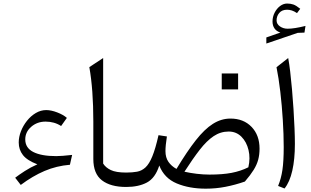

<svg xmlns="http://www.w3.org/2000/svg" viewBox="-20 -1077 1790 1106"><path d="M195.3 -130.4Q136.2 -152.8 112.1 -183.8Q87.9 -214.8 87.9 -256.3Q87.9 -288.1 100.6 -320.8Q113.3 -353.5 135.5 -381.3Q157.7 -409.2 186.3 -426Q214.8 -442.9 246.1 -442.9Q274.9 -442.9 309.8 -429.4Q344.7 -416 365.2 -397.9L332 -351.1Q293 -376.5 242.7 -376.5Q194.3 -376.5 159.9 -346.7Q125.5 -316.9 125.5 -273.9Q125.5 -225.1 171.9 -201.4Q218.3 -177.7 303.7 -177.7Q322.8 -177.7 342 -179.4Q361.3 -181.2 395.5 -184.6L382.8 -127.9Q305.7 -121.6 236.8 -92.3Q168 -63 99.6 -11.7L67.4 -53.2Q89.8 -70.3 122.6 -91.6Q155.3 -112.8 195.3 -130.4Z M574.2 -742.7V-134.8Q588.4 -111.8 618.4 -97.4Q648.4 -83 706.5 -83H707V0H706.5Q617.2 0 567.4 -38.1Q517.6 -76.2 517.6 -161.1V-376.5Q517.6 -561.5 494.6 -690.4Z M1307.6 -394Q1382.8 -394 1429 -346.2Q1475.1 -298.3 1475.1 -220.7Q1475.1 -186 1467.3 -157Q1459.5 -127.9 1441.2 -98.4Q1422.9 -68.8 1390.6 -31.2Q1334.5 -11.7 1279.3 -1Q1224.1 9.8 1165.5 9.8Q1070.3 9.8 998.3 -20.3Q926.3 -50.3 897.5 -123.5Q874.5 -51.3 826.2 -25.6Q777.8 0 707 0Q691.4 0 691.4 -31.7V-51.3Q691.4 -83 707 -83Q742.2 -83 769.3 -87.9Q796.4 -92.8 817.9 -112.5Q839.4 -132.3 857.4 -176.3Q875.5 -220.2 893.1 -298.3L941.4 -291Q937 -263.2 935.1 -242.7Q933.1 -222.2 933.1 -206.5Q933.1 -169.4 950.4 -144.5Q967.8 -119.6 996.6 -104Q1057.6 -205.1 1107.9 -269Q1158.2 -333 1206.3 -363.5Q1254.4 -394 1307.6 -394ZM1297.4 -319.3Q1250.5 -319.3 1210.7 -292.7Q1170.9 -266.1 1130.9 -214.6Q1090.8 -163.1 1042.5 -87.9Q1074.2 -80.6 1112.8 -75.9Q1151.4 -71.3 1186.5 -71.3Q1262.2 -71.3 1314.2 -81.3Q1366.2 -91.3 1410.6 -113.3Q1422.9 -165.5 1411.6 -212.6Q1400.4 -259.8 1370.6 -289.6Q1340.8 -319.3 1297.4 -319.3ZM1257.3 -653.8H1351.6V-562H1257.3Z M1640.1 -742.7Q1646 -711.9 1651.6 -664.8Q1657.2 -617.7 1662.1 -561.8Q1667 -505.9 1670.7 -448.5Q1674.3 -391.1 1676.5 -339.1Q1678.7 -287.1 1678.7 -248Q1678.7 -159.7 1663.8 -94Q1648.9 -28.3 1619.1 8.8L1582 -5.9Q1599.6 -48.3 1606.9 -98.6Q1614.3 -148.9 1614.3 -230Q1614.3 -302.7 1609.1 -385.7Q1604 -468.8 1594.7 -548.3Q1585.4 -627.9 1572.8 -689.9ZM1573.2 -959.5Q1573.2 -938.5 1592.5 -925Q1611.8 -911.6 1637.2 -911.6Q1675.3 -911.6 1739.7 -927.7L1733.9 -889.2L1694.8 -887.7L1514.2 -826.2V-861.3L1595.2 -889.6Q1572.8 -896.5 1561.3 -913.1Q1549.8 -929.7 1549.8 -953.1Q1549.8 -980 1561.8 -1003.7Q1573.7 -1027.3 1593 -1042Q1612.3 -1056.6 1633.8 -1056.6Q1653.8 -1056.6 1669.9 -1051Q1686 -1045.4 1709.5 -1026.4L1690.9 -1001.5Q1674.3 -1012.7 1660.6 -1016.8Q1647 -1021 1633.8 -1021Q1604.5 -1021 1588.9 -1002.7Q1573.2 -984.4 1573.2 -959.5Z"/></svg>

Font: Pinar-DS3-FD Regular
Style: Regular
Weight: 400
Designer: Amin Abedi
Version: Version 3.000